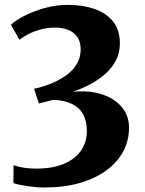

<svg xmlns="http://www.w3.org/2000/svg" viewBox="-20 -772 610 808"><path d="M168 17Q134 17 96.2 11.5Q58.5 6 36.5 -1.5L37 -76.5Q58.5 -69.5 82 -66Q105.5 -62.5 133 -62.5Q201.5 -62.5 248.8 -82.5Q296 -102.5 320.8 -138.2Q345.5 -174 345.5 -220Q345.5 -262.5 329.8 -291Q314 -319.5 282.5 -334.8Q251 -350 203.5 -352Q196 -350 184.8 -347Q173.5 -344 162.2 -341.2Q151 -338.5 143.5 -336.5L123.5 -398.5Q144 -402.5 164.5 -409.2Q185 -416 203.5 -424Q241 -440.5 267 -461.5Q293 -482.5 306.2 -508.2Q319.5 -534 319.5 -563.5Q319.5 -597 304.8 -617.2Q290 -637.5 266 -646.8Q242 -656 214 -656Q181 -656 152 -648.2Q123 -640.5 100.2 -628.8Q77.5 -617 62 -604.5L26 -667.5Q43.5 -685 80.8 -704.5Q118 -724 166.5 -737.8Q215 -751.5 266 -751.5Q327 -751.5 376.5 -734.8Q426 -718 455.2 -682.2Q484.5 -646.5 484.5 -589.5Q484.5 -550 468 -518.2Q451.5 -486.5 423.2 -461.2Q395 -436 359.5 -417.2Q324 -398.5 286 -385.5Q354 -392.5 407.5 -375.5Q461 -358.5 492 -322Q523 -285.5 523 -234.5Q523 -181 498.8 -135.2Q474.5 -89.5 428 -55.2Q381.5 -21 315.8 -2Q250 17 168 17Z"/></svg>

Font: Merriweather 28pt ExtraBold
Style: Regular
Weight: 800
Version: Version 2.100